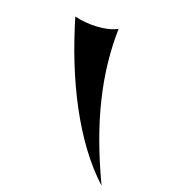

<svg xmlns="http://www.w3.org/2000/svg" viewBox="-188 -882 1020 1082"><g transform="rotate(30 322.5 -341.0)"><path d="M24 -686C183 -366 393 -83 629 66C419 -229 310 -486 270 -748C214 -701 103 -680 24 -686Z"/></g></svg>

Font: Shojumaru
Style: Regular
Weight: 400
Designer: Astigmatic (AOETI)
Foundry: Astigmatic (AOETI)
Version: Version 1.000